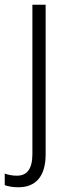

<svg xmlns="http://www.w3.org/2000/svg" viewBox="-56 -552 294 812"><path d="M22 240C94 240 137 195 137 101V-532H81V100C81 162 58 191 16 191C-3 191 -20 188 -36 182V231C-22 236 -3 240 22 240Z"/></svg>

Font: Noto Sans SemiCondensed Light
Style: Regular
Weight: 300
Width: 4
Designer: Monotype Design Team
Foundry: Monotype Imaging Inc.
Version: Version 2.013